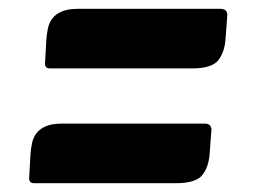

<svg xmlns="http://www.w3.org/2000/svg" viewBox="-20 -509 583 435"><path d="M93 -354Q82 -354 82 -365L85 -419Q86 -432 88.5 -444.5Q91 -457 98.5 -467Q106 -477 120 -483Q134 -489 157 -489H479Q495 -489 495 -475L491 -421Q489 -391 474.5 -372.5Q460 -354 415 -354ZM57 -94Q46 -94 46 -105L49 -159Q50 -172 52.5 -184.5Q55 -197 62.5 -207Q70 -217 84 -223Q98 -229 121 -229H443Q459 -229 459 -215L455 -161Q453 -131 438.5 -112.5Q424 -94 379 -94Z"/></svg>

Font: PoetsenOne
Style: Regular
Weight: 400
Designer: Rodrigo Fuenzalida, Pablo Impallari
Foundry: Pablo Impallari, Rodrigo Fuenzalida
Version: Version 1.000; ttfautohint (v0.8) -G 200 -r 50